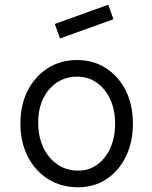

<svg xmlns="http://www.w3.org/2000/svg" viewBox="-20 -776 640 809"><path d="M66 -255Q66 -334 96.5 -394Q127 -454 181 -488.5Q235 -523 305 -523Q374 -523 427 -488.5Q480 -454 510 -394Q540 -334 540 -255Q540 -177 510.5 -116.5Q481 -56 429 -21.5Q377 13 309 13Q237 13 182.5 -21.5Q128 -56 97 -116.5Q66 -177 66 -255ZM309 -57Q355 -57 390 -82.5Q425 -108 445 -152.5Q465 -197 465 -255Q465 -313 444.5 -357.5Q424 -402 388 -427.5Q352 -453 305 -453Q256 -453 218.5 -427.5Q181 -402 160.5 -357.5Q140 -313 141 -255Q142 -197 163.5 -152.5Q185 -108 223 -82.5Q261 -57 309 -57ZM233 -614 211 -675 436 -756 458 -695Z"/></svg>

Font: Orbit
Style: Regular
Weight: 400
Designer: Sooun Cho
Foundry: JAMO
Version: Version 1.000; ttfautohint (v1.8.4.7-5d5b);gftools[0.9.29]